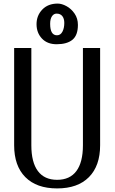

<svg xmlns="http://www.w3.org/2000/svg" viewBox="-20 -1037 640 1072"><path d="M302 -1017Q248 -1017 216 -983.5Q184 -950 184 -902Q184 -854 214 -822Q244 -790 296 -790Q354 -790 384.5 -815Q415 -840 415 -898Q415 -934 396.5 -961Q378 -988 351.5 -1002.5Q325 -1017 302 -1017ZM339 -909Q339 -880 328.5 -860Q318 -840 298 -840Q260 -840 260 -904Q260 -931 270 -946Q280 -961 296 -961Q317 -961 328 -947Q339 -933 339 -909ZM59 -226Q59 -111 121.5 -48Q184 15 299 15Q414 15 476.5 -48Q539 -111 539 -226V-769H443V-226Q443 -131 406.5 -82Q370 -33 299 -33Q228 -33 191.5 -82Q155 -131 155 -226V-769H59Z"/></svg>

Font: LXGW Marker Gothic
Style: Regular
Weight: 400
Version: Version 1.001